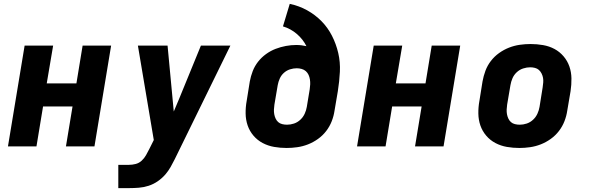

<svg xmlns="http://www.w3.org/2000/svg" viewBox="-20 -755 3040 990"><path d="M21 0 107 -520H254L221 -325H374L406 -520H553L467 0H320L354 -206H202L168 0Z M590 215V95H644Q662 95 679.5 90.5Q697 86 710.5 73.5Q724 61 733 45Q742 29 750 13L773 -33L691 -520H844L876 -180L903 -244L1016 -520H1168L881 66Q871 86 860 105.5Q849 125 834 143Q816 164 793.5 179.5Q771 195 746 203Q721 211 695.5 213Q670 215 644 215Z M1458 8Q1425 8 1393.5 2.5Q1362 -3 1334.5 -17.5Q1307 -32 1287 -55.5Q1267 -79 1257 -108Q1247 -137 1246.5 -169.5Q1246 -202 1252 -235L1268 -335Q1273 -362 1283 -388Q1293 -414 1310.5 -436.5Q1328 -459 1351.5 -476Q1375 -493 1401 -503Q1427 -513 1454 -518Q1481 -523 1507 -523Q1521 -523 1534 -521.5Q1547 -520 1560 -517Q1542 -553 1510.5 -580Q1479 -607 1439 -619L1474 -735Q1522 -725 1563.5 -702Q1605 -679 1637.5 -646Q1670 -613 1691.5 -571Q1713 -529 1724 -482Q1735 -435 1732.5 -385Q1730 -335 1722 -285L1705 -185Q1701 -157 1690.5 -130Q1680 -103 1662 -79.5Q1644 -56 1619.5 -38.5Q1595 -21 1568 -10.5Q1541 0 1513 4Q1485 8 1458 8ZM1460 -112Q1478 -112 1496 -118Q1514 -124 1528.5 -137.5Q1543 -151 1551 -168.5Q1559 -186 1562 -204L1577 -295Q1579 -308 1579.5 -320.5Q1580 -333 1578 -345.5Q1576 -358 1571 -369Q1566 -380 1557 -388Q1548 -396 1535.5 -399.5Q1523 -403 1510 -403Q1493 -403 1475.5 -397.5Q1458 -392 1444 -379.5Q1430 -367 1422.5 -350Q1415 -333 1412 -316L1395 -216Q1393 -203 1392.5 -190.5Q1392 -178 1394 -166.5Q1396 -155 1401 -144Q1406 -133 1414.5 -125.5Q1423 -118 1435 -115Q1447 -112 1460 -112Z M1821 0 1907 -520H2054L2021 -325H2174L2206 -520H2353L2267 0H2120L2154 -206H2002L1968 0Z M2658 8Q2625 8 2593.5 2.5Q2562 -3 2534.5 -17.5Q2507 -32 2487 -55.5Q2467 -79 2457 -108Q2447 -137 2446.5 -169.5Q2446 -202 2452 -235L2468 -335Q2473 -363 2483 -390Q2493 -417 2511 -440.5Q2529 -464 2553.5 -481.5Q2578 -499 2605 -509.5Q2632 -520 2660 -524Q2688 -528 2716 -528Q2748 -528 2780 -522.5Q2812 -517 2839 -502.5Q2866 -488 2886 -464.5Q2906 -441 2916 -412Q2926 -383 2926.5 -350.5Q2927 -318 2922 -285L2905 -185Q2901 -157 2890.5 -130Q2880 -103 2862 -79.5Q2844 -56 2819.5 -38.5Q2795 -21 2768 -10.5Q2741 0 2713 4Q2685 8 2658 8ZM2660 -112Q2678 -112 2696 -118Q2714 -124 2728.5 -137.5Q2743 -151 2751 -168.5Q2759 -186 2762 -204L2778 -304Q2780 -317 2781 -329.5Q2782 -342 2780 -353.5Q2778 -365 2772.5 -376Q2767 -387 2758.5 -394.5Q2750 -402 2738 -405Q2726 -408 2714 -408Q2696 -408 2677.5 -402Q2659 -396 2644.5 -382.5Q2630 -369 2622.5 -351.5Q2615 -334 2612 -316L2595 -216Q2593 -203 2592.5 -190.5Q2592 -178 2594 -166.5Q2596 -155 2601 -144Q2606 -133 2614.5 -125.5Q2623 -118 2635 -115Q2647 -112 2660 -112Z"/></svg>

Font: Iosevka SS04 Heavy Extended
Style: Italic
Weight: 900
Width: 7
Italic angle: -9°
Monospace: yes
Designer: Belleve Invis
Foundry: Belleve Invis
Version: Version 19.0.0; ttfautohint (v1.8.4)